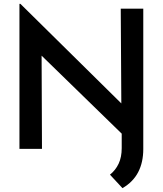

<svg xmlns="http://www.w3.org/2000/svg" viewBox="-20 -773 845 997"><path d="M607 -728H724V1Q724 70 697.5 121Q671 172 616 204L551 134Q580 111 596 77Q612 43 612 -4V-79L196 -484L198 0H81V-753H86L610 -236Z"/></svg>

Font: Synthetic SemiBold
Style: Regular
Weight: 600
Designer: Santiago Orozco
Foundry: Typemade
Version: Version 2.000; ttfautohint (v1.8.4.7-5d5b)